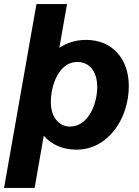

<svg xmlns="http://www.w3.org/2000/svg" viewBox="-45 -728 688 948"><path d="M-25 200H126L171 -58C208 -15 263 11 333 11C489 11 591 -143 591 -303C591 -439 508 -531 380 -531C328 -531 284 -516 248 -492L286 -708H135ZM300 -103C258 -103 206 -136 206 -225C206 -305 245 -422 336 -422C398 -422 435 -374 435 -298C435 -218 393 -103 300 -103Z"/></svg>

Font: Fixel Text 20240404
Style: Bold Italic
Weight: 700
Width: 4
Italic angle: -10°
Designer: AlfaBravo + MacPaw
Foundry: Kyrylo Tkachov, Marchela Mozhyna, Serhii Makarenko, Maria Weinstein, Zakhar Kryvoshyya
Version: Version 1.211;Glyphs 3.2 (3225)